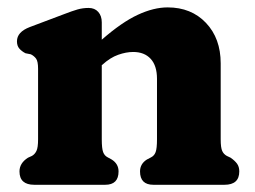

<svg xmlns="http://www.w3.org/2000/svg" viewBox="-20 -512 706 532"><path d="M262 -450V-402Q317.5 -450.5 361.8 -471Q406 -491.5 444.5 -491.5Q510 -491.5 550.8 -448.5Q591.5 -405.5 591.5 -336.5V-126Q591.5 -102.5 595.8 -93.5Q600 -84.5 608.5 -80L619 -75Q630.5 -67 636.8 -58.5Q643 -50 643 -37Q643 0 602 0H405Q368 0 368 -37Q368 -58 387 -70L398.5 -76Q407.5 -80.5 411.2 -90.5Q415 -100.5 415 -126V-293.5Q415 -330 397.5 -349Q380 -368 349 -368Q329.5 -368 307.5 -360.2Q285.5 -352.5 263.5 -332.5L262 -331.5V-126Q262 -100.5 265.8 -90.5Q269.5 -80.5 278.5 -76L289.5 -70Q308.5 -58 308.5 -37Q308.5 0 271.5 0H75Q34 0 34 -37Q34 -60 57.5 -75L68.5 -80Q76.5 -84.5 81 -93.8Q85.5 -103 85.5 -126V-321.5Q85.5 -342 80 -349.5Q74.5 -357 65.5 -361.5L50.5 -364.5Q40 -370 33.5 -377.5Q27 -385 27 -397.5Q27 -423.5 62.5 -437L158 -473Q180 -481.5 194.8 -485.8Q209.5 -490 225.5 -490Q242.5 -490 252.2 -479Q262 -468 262 -450Z"/></svg>

Font: Fraunces 9pt SuperSoft
Style: Bold
Weight: 700
Version: Version 1.000;[b76b70a41]